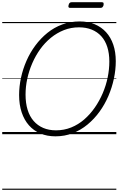

<svg xmlns="http://www.w3.org/2000/svg" viewBox="-20 -1208 1067 1728"><path d="M479 19Q404 19 343.5 -6.5Q283 -32 240.5 -80Q198 -128 175 -197Q152 -266 152 -353Q152 -430 169 -508.5Q186 -587 218.5 -661Q251 -735 298.5 -799Q346 -863 406.5 -912Q467 -961 540.5 -988Q614 -1015 697 -1015Q772 -1015 832 -990Q892 -965 934.5 -918.5Q977 -872 999.5 -806Q1022 -740 1022 -657Q1022 -580 1005 -500Q988 -420 955.5 -344Q923 -268 875.5 -202.5Q828 -137 767.5 -87Q707 -37 634.5 -9Q562 19 479 19ZM484 -35Q557 -35 621 -61Q685 -87 738 -133Q791 -179 833 -239.5Q875 -300 904.5 -369Q934 -438 949 -511Q964 -584 964 -654Q964 -728 945.5 -785.5Q927 -843 891.5 -882Q856 -921 805.5 -941.5Q755 -962 691 -962Q619 -962 555.5 -937Q492 -912 438 -868Q384 -824 342 -765.5Q300 -707 270.5 -639Q241 -571 225.5 -499.5Q210 -428 210 -357Q210 -280 228.5 -220Q247 -160 283 -119Q319 -78 369.5 -56.5Q420 -35 484 -35ZM611 -1137Q600 -1137 597 -1143.5Q594 -1150 597 -1161Q600 -1175 606.5 -1181.5Q613 -1188 624 -1188H897Q909 -1188 911.5 -1181Q914 -1174 912 -1161Q908 -1149 902 -1143Q896 -1137 884 -1137ZM0 490H1027V500H0ZM0 -20H1027V0H0ZM0 -505H1027V-500H0ZM0 -1010H1027V-1000H0Z"/></svg>

Font: Playwrite AU NSW Guides
Style: Regular
Weight: 400
Designer: Veronika Burian, José Scaglione
Foundry: TypeTogether
Version: Version 1.003